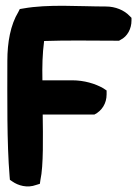

<svg xmlns="http://www.w3.org/2000/svg" viewBox="-20 -637 490 679"><path d="M6 -422C6 -290 4 -133 14 -13L15 -1L24 5C44 19 76 29 108 17L121 13L123 -1C134 -50 132 -156 131 -232H314C340 -245 357 -271 357 -303V-317L345 -325C317 -341 278 -353 235 -353H130C129 -403 130 -446 136 -492C219 -495 309 -493 395 -493H401L406 -496C431 -508 445 -536 445 -564V-574L438 -581C419 -601 388 -614 355 -614C261 -614 151 -623 62 -607L50 -605L45 -595C17 -549 6 -487 6 -422Z"/></svg>

Font: Snowfall
Style: Blk
Weight: 900
Designer: Jasper
Foundry: Cannot Into Space Fonts
Version: Version 0.9